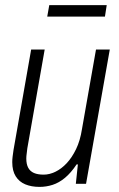

<svg xmlns="http://www.w3.org/2000/svg" viewBox="-20 -720 465 752"><path d="M135 12Q103 12 79 2Q55 -8 41.5 -29.5Q28 -51 28 -85Q28 -96 29.5 -107.5Q31 -119 33 -133L102 -526H155L87 -139Q86 -128 84.5 -118Q83 -108 83 -99Q83 -77 90.5 -63Q98 -49 113 -42.5Q128 -36 151 -36Q174 -36 197.5 -47.5Q221 -59 241.5 -81Q262 -103 278 -136Q294 -169 301 -214L356 -526H410L317 0H277L285 -76H280Q258 -43 234.5 -23.5Q211 -4 186 4Q161 12 135 12ZM165 -655 173 -700H398L391 -655Z"/></svg>

Font: Archivo Condensed ExtraLight
Style: Italic
Weight: 250
Width: 3
Italic angle: -10°
Designer: Hector Gatti
Foundry: Omnibus-Type
Version: Version 2.001